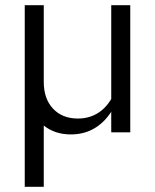

<svg xmlns="http://www.w3.org/2000/svg" viewBox="-20 -508 595 737"><path d="M75 209V-488H148V-193Q148 -129 183.5 -91Q219 -53 279 -53Q320 -53 352.5 -72Q385 -91 407 -128V-488H480V0H407V-79Q379 -36 340 -14Q301 8 252 8Q191 8 148 -26V209Z"/></svg>

Font: Red Hat Text
Style: Regular
Weight: 400
Designer: Pentagram, MCKL
Foundry: MCKL
Version: Version 1.030